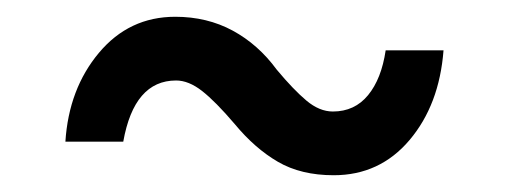

<svg xmlns="http://www.w3.org/2000/svg" viewBox="-20 -431 607 229"><path d="M260 -283Q237 -310 221 -322.5Q205 -335 190 -335Q140 -335 127 -262H58Q62 -325 98 -368Q134 -411 189 -411Q227 -411 257.5 -394.5Q288 -378 310 -348Q330 -324 345.5 -311Q361 -298 377 -298Q403 -298 419 -317.5Q435 -337 440 -371H509Q504 -306 468.5 -264Q433 -222 378 -222Q339 -222 311.5 -238Q284 -254 260 -283Z"/></svg>

Font: Oak Sans
Style: Regular
Weight: 400
Designer: Erik Kennedy, Walven
Foundry: Erik Kennedy, Walven
Version: Version 1.000